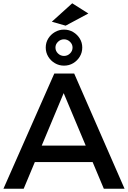

<svg xmlns="http://www.w3.org/2000/svg" viewBox="-20 -1147 778 1167"><path d="M310 -700H431L737 0H611L367 -581L124 0H1ZM155 -262H574V-162H155ZM369 -967Q400 -967 425 -952Q450 -937 465 -912.5Q480 -888 480 -858Q480 -828 465 -803Q450 -778 425 -763Q400 -748 369 -748Q339 -748 313.5 -763Q288 -778 273 -803Q258 -828 258 -858Q258 -888 273 -912.5Q288 -937 313.5 -952Q339 -967 369 -967ZM369 -908Q348 -908 332.5 -893Q317 -878 317 -858Q317 -837 332.5 -822Q348 -807 369 -807Q390 -807 405.5 -822Q421 -837 421 -858Q421 -878 405.5 -893Q390 -908 369 -908ZM419 -1127 517 -1065 379 -991 295 -1015Z"/></svg>

Font: Alexandria
Style: Regular
Weight: 400
Designer: Mohamed Gaber
Foundry: Kief Type Foundry
Version: Version 5.100